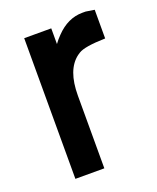

<svg xmlns="http://www.w3.org/2000/svg" viewBox="-107 -600 547 667"><g transform="rotate(-20 166.5 -267.0)"><path d="M57 -520H157V-462Q163 -470 167.5 -475.5Q172 -481 179 -488Q223 -534 277 -534H289L321 -529V-423Q282 -422 257.5 -418Q233 -414 222 -407L213 -401Q164 -364 164 -269V0H57Z"/></g></svg>

Font: Ekushey Amar Bangla
Style: Bold
Weight: 700
Designer: Al Mamun Sumon
Foundry: Al Mamun Sumon
Version: Version 1.0